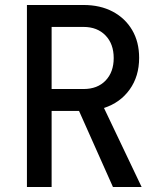

<svg xmlns="http://www.w3.org/2000/svg" viewBox="-20 -750 640 770"><path d="M88 0V-730H315Q382 -730 432 -703.5Q482 -677 510 -629.5Q538 -582 538 -518Q538 -444 500 -391Q462 -338 397 -317L548 0H433L297 -305H187V0ZM187 -393H315Q371 -393 403.5 -427Q436 -461 436 -517Q436 -574 403 -608Q370 -642 315 -642H187Z"/></svg>

Font: Tiny Medium
Style: Regular
Weight: 500
Monospace: yes
Designer: Philipp Nurullin, Konstantin Bulenkov
Foundry: JetBrains
Version: Version 2.251; ttfautohint (v1.8.4.7-5d5b)